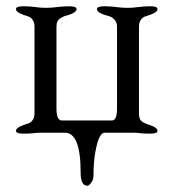

<svg xmlns="http://www.w3.org/2000/svg" viewBox="-20 -423 553 612"><path d="M278 138Q278 149 271 159Q264 169 258 169Q237 169 237 126Q237 0 187 0H107Q98 0 87 1.5Q76 3 54 3Q31 3 31 -6Q31 -16 54 -24Q67 -28 73 -30.5Q79 -33 84.5 -41Q90 -49 90 -62V-338Q90 -351 84.5 -359Q79 -367 73 -369.5Q67 -372 54 -376Q31 -384 31 -394Q31 -403 54 -403Q74 -403 92 -400.5Q110 -398 127 -398Q144 -398 162.5 -400.5Q181 -403 201 -403Q224 -403 224 -394Q224 -384 201 -376Q190 -373 185.5 -371.5Q181 -370 173.5 -365.5Q166 -361 163 -354.5Q160 -348 160 -338V-77Q160 -39 177 -39H337Q353 -39 353 -77V-338Q353 -351 346 -359Q339 -367 333 -369.5Q327 -372 312 -376Q289 -384 289 -394Q289 -403 312 -403Q332 -403 350.5 -400.5Q369 -398 386 -398Q403 -398 421 -400.5Q439 -403 459 -403Q482 -403 482 -394Q482 -384 459 -376Q446 -372 440 -369.5Q434 -367 428.5 -359Q423 -351 423 -338V-61Q423 -43 431.5 -36.5Q440 -30 459 -24Q482 -16 482 -6Q482 3 459 3Q438 3 427 1.5Q416 0 407 0H313Q305 0 297.5 14Q290 28 284 61Q278 94 278 138Z"/></svg>

Font: EB Garamond 08
Style: Regular
Weight: 400
Version: Version 0.016 ; ttfautohint (v1.5)